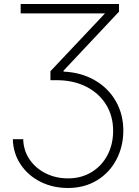

<svg xmlns="http://www.w3.org/2000/svg" viewBox="-20 -727 691 957"><path d="M319.3 162.1Q384.8 162.1 435.8 131.3Q486.8 100.6 515.4 46.6Q543.9 -7.3 543.9 -75.2Q543.9 -147.9 509.5 -204.3Q475.1 -260.7 413.6 -293Q352.1 -325.2 273.4 -327.1H231.4V-372.1L503.4 -660.2H83V-707H573.2V-668.9L296.9 -375V-370.1Q383.8 -366.2 451.4 -327.6Q519 -289.1 556.9 -223.4Q594.7 -157.7 594.7 -76.2Q594.7 2 560.8 67.4Q526.9 132.8 464.1 171.4Q401.4 210 318.4 210Q243.7 210 181.6 179Q119.6 147.9 82.8 92.5Q45.9 37.1 43.9 -33.2H95.7Q97.2 22.9 127.2 67.4Q157.2 111.8 207.8 137Q258.3 162.1 319.3 162.1Z"/></svg>

Font: Pretendard ExtraLight
Style: Regular
Weight: 200
Designer: Base glyphs from Inter by Rasmus Andersson; Hangeul glyphs from Noto Sans CJK(Source Han Sans) by Jang Soo-young and Kan
Foundry: Kil Hyung-jin
Version: Version 1.309